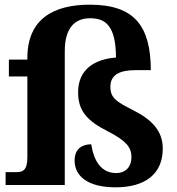

<svg xmlns="http://www.w3.org/2000/svg" viewBox="-20 -791 755 821"><path d="M474 10C601 10 676 -47 676 -156C676 -233 627 -281 547 -321C478 -356 452 -372 452 -420C452 -473 495 -491 559 -491H625C624 -679 556 -771 364 -771C213 -771 97 -713 97 -543V-536H18V-464H97V-119C97 -62 77 -55 51 -55H4V0H257V-572C257 -671 299 -713 366 -713C438 -713 475 -672 476 -545C385 -538 314 -495 314 -396C314 -317 353 -274 440 -230C518 -190 542 -162 542 -120C542 -74 514 -51 477 -51C415 -51 382 -99 370 -174C333 -174 299 -156 299 -105C299 -38 355 10 474 10Z"/></svg>

Font: Noto Serif Hentaigana Bold
Style: Regular
Weight: 700
Designer: Kazuhiro Yamada
Foundry: nipponia
Version: Version 1.000